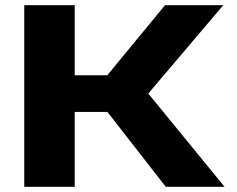

<svg xmlns="http://www.w3.org/2000/svg" viewBox="-20 -720 915 740"><path d="M73.5 0V-700H268V-430H393.5L616 -700H840.5L551.5 -359.5L845.5 0H619L394 -288.5H268V0Z"/></svg>

Font: Trispace SemiExpanded ExtraBold
Style: Regular
Weight: 800
Width: 6
Designer: Tyler Finck
Foundry: Etcetera Type Company
Version: Version 1.210; ttfautohint (v1.8.3)